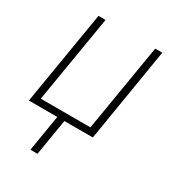

<svg xmlns="http://www.w3.org/2000/svg" viewBox="-178 -633 855 941"><g transform="rotate(30 250.0 -162.5)"><path d="M140 205 174 0H13L101 -530H141L59 -37H340L422 -530H462L375 0H214L180 205Z"/></g></svg>

Font: Iosevka Curly XLtObl
Style: Regular
Weight: 200
Italic angle: -9°
Monospace: yes
Designer: Belleve Invis
Foundry: Belleve Invis
Version: Version 11.1.0; ttfautohint (v1.8.3)